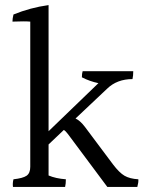

<svg xmlns="http://www.w3.org/2000/svg" viewBox="-20 -784 572 755"><path d="M99 -128V-699Q88 -700 71 -700Q54 -700 29 -699Q29 -711 33 -727Q99 -754 171 -764V-268L367 -457Q333 -464 302 -480Q302 -495 305 -504H504Q504 -486 501 -473Q440 -473 401 -435L277 -318Q295 -310 314 -285L424 -138Q449 -105 469.5 -93Q490 -81 524 -79Q525 -67 520 -49H402L247 -257Q238 -269 231 -273L171 -216V-94Q199 -82 239 -79Q239 -61 236 -49H31Q29 -64 33 -79Q70 -83 84.5 -93Q99 -103 99 -128Z"/></svg>

Font: Halant
Style: Regular
Weight: 400
Designer: Hitesh Malaviya (Devanagari), Satya Rajpurohit (Latin)
Foundry: Indian Type Foundry
Version: Version 1.100;PS 1.0;hotconv 1.0.78;makeotf.lib2.5.61930; tt